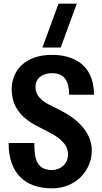

<svg xmlns="http://www.w3.org/2000/svg" viewBox="-20 -1020 557 1050"><path d="M264 10C399 10 482 -92 482 -196C482 -307 386 -378 315 -414L252 -446C216 -464 174 -493 174 -544C174 -594 215 -620 264 -620C316 -620 358 -596 358 -502H494C494 -672 374 -720 264 -720C114 -720 44 -630 44 -534C44 -455 77 -385 182 -331L246 -298C302 -269 352 -234 352 -176C352 -123 310 -90 264 -90C170 -90 168 -172 168 -238H27C27 -73 117 10 264 10ZM212 -760H312L400 -1000H300Z"/></svg>

Font: Tanklager Original
Style: Regular
Weight: 400
Designer: Ariel Martín Pérez
Foundry: Tunera Type Foundry
Version: Version 1.000;Glyphs 3.3 (3310)